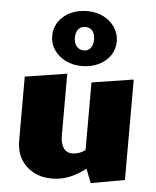

<svg xmlns="http://www.w3.org/2000/svg" viewBox="-52 -759 663 817"><g transform="rotate(5 279.0 -350.0)"><path d="M199 9Q133 9 90 -31.5Q47 -72 47 -139V-413L226 -441V-176Q226 -145 238.5 -125Q251 -105 278 -105Q290 -105 302.5 -109Q315 -113 326.5 -120.5Q338 -128 346 -138L385 -78Q355 -53 325.5 -33Q296 -13 265.5 -2Q235 9 199 9ZM366 14 332 -73V-413L510 -441V-12ZM285 -479Q246 -479 215 -494.5Q184 -510 166 -536.5Q148 -563 148 -596Q148 -630 166.5 -657Q185 -684 217 -699Q249 -714 288 -714Q327 -714 357.5 -698.5Q388 -683 406 -656Q424 -629 424 -596Q424 -562 405.5 -535.5Q387 -509 355.5 -494Q324 -479 285 -479ZM288 -546Q306 -546 316.5 -559.5Q327 -573 327 -596Q327 -620 316 -633Q305 -646 286 -646Q267 -646 256 -633Q245 -620 245 -596Q245 -574 256.5 -560Q268 -546 288 -546Z"/></g></svg>

Font: Ysabeau Office Black
Style: Regular
Weight: 900
Designer: Christian Thalmann (Catharsis Fonts)
Version: Version 2.001;gftools[0.9.30]; featfreeze: tnum,lnum,ss02